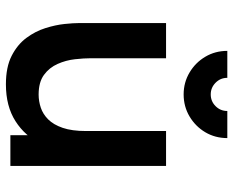

<svg xmlns="http://www.w3.org/2000/svg" viewBox="-91 -701 808 666"><g transform="rotate(90 313.0 -368.0)"><path d="M307.5 -601Q266 -601 231.5 -621.5Q197 -642 176.8 -676.2Q156.5 -710.5 156.5 -752.5H250Q250 -728.5 267 -711.8Q284 -695 307.5 -695Q331.5 -695 348.2 -711.8Q365 -728.5 365 -752.5H459Q459 -710.5 438.8 -676.2Q418.5 -642 384 -621.5Q349.5 -601 307.5 -601ZM272.5 15.5Q212.5 15.5 173.5 -4.5Q134.5 -24.5 111.5 -55.5Q88.5 -86.5 77.5 -121.5Q66.5 -156.5 63.2 -187.8Q60 -219 60 -238.5V-540H182V-280Q182 -255 185.5 -223.8Q189 -192.5 201.8 -163.8Q214.5 -135 239.8 -116.5Q265 -98 308 -98Q331 -98 353.5 -105.5Q376 -113 394.2 -131.2Q412.5 -149.5 423.5 -181.5Q434.5 -213.5 434.5 -262.5L506 -232Q506 -163 479.2 -107Q452.5 -51 400.5 -17.8Q348.5 15.5 272.5 15.5ZM449 0V-167.5H434.5V-540H555.5V0Z"/></g></svg>

Font: Manrope ExtraLight
Style: Bold
Weight: 700
Version: Version 4.504